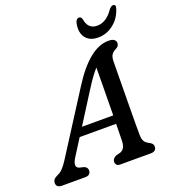

<svg xmlns="http://www.w3.org/2000/svg" viewBox="-184 -1016 1012 1133"><g transform="rotate(-20 322.0 -449.0)"><path d="M140 -130.5Q106.5 -77.5 141 -65.5L170 -58.5Q190.5 -50 190.5 -31Q190.5 0 154.5 0H10.5Q-25.5 0 -25.5 -29Q-25.5 -41.5 -18 -50.8Q-10.5 -60 9 -69Q25 -75 41.2 -92.5Q57.5 -110 73 -134.5L315.5 -514Q439.5 -710 558 -710Q583.5 -710 594.2 -701.5Q605 -693 605 -680Q605 -659.5 584 -649.5Q566 -641.5 556 -627Q546 -612.5 546 -584.5Q545.5 -548 545 -499.5Q544.5 -451 544 -397.5Q543.5 -344 543 -292Q542.5 -240 542.2 -196.2Q542 -152.5 542.5 -124.5Q543 -96 552.5 -82.5Q562 -69 585.5 -57.5Q603 -48 603 -30Q603 -16.5 594 -8.2Q585 0 567.5 0H374.5Q360 0 353.2 -7.8Q346.5 -15.5 346.5 -27Q346.5 -47.5 372.5 -59L398.5 -65.5Q431.5 -77 432.5 -127Q433.5 -169 434.5 -234H205.5ZM362.5 -481.5 239 -286.5H435.5Q436.5 -360.5 437.2 -440.5Q438 -520.5 438.5 -585.5Q423.5 -569.5 404.5 -543.8Q385.5 -518 362.5 -481.5ZM528.5 -816Q586.5 -816 631 -882Q645 -898 656 -898Q676.5 -898 667 -870.5Q649.5 -815.5 606.5 -782Q563.5 -748.5 510.5 -748.5Q457.5 -748.5 432.2 -782Q407 -815.5 418 -870.5Q423.5 -898 444 -898Q455 -898 460.5 -882Q470.5 -816 528.5 -816Z"/></g></svg>

Font: Fraunces 9pt SuperSoft
Style: Italic
Weight: 400
Italic angle: -16°
Version: Version 1.000;[b76b70a41]